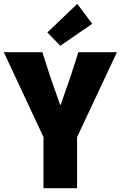

<svg xmlns="http://www.w3.org/2000/svg" viewBox="-28 -996 639 1016"><path d="M202.1 0V-270.5L-7.8 -719.7H196.3L238.3 -588.9L290 -441.4H293L344.7 -588.9L386.7 -719.7H590.8L379.9 -270.5V0ZM291 -753.9 222.7 -824.2 380.9 -975.6 460 -870.1Z"/></svg>

Font: Reddit Sans Condensed Black
Style: Regular
Weight: 900
Designer: Stephen Hutchings
Foundry: Reddit
Version: Version 1.014